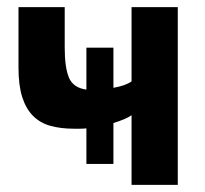

<svg xmlns="http://www.w3.org/2000/svg" viewBox="-20 -520 576 540"><path d="M223 -159Q214 -158 205.5 -158Q197 -158 188 -158Q151 -158 122 -166Q93 -174 73 -194Q53 -214 42.5 -247Q32 -280 32 -330V-500H162V-386Q162 -330 174 -301.5Q186 -273 223 -268V-386H299V-273Q333 -279 350 -291V-500H480V0H350V-196Q335 -185 299 -174V-59H223Z"/></svg>

Font: PT Sans
Style: Bold
Weight: 700
Version: Version 2.003W OFL; ttfautohint (v1.6)